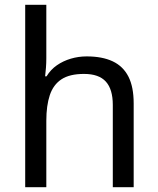

<svg xmlns="http://www.w3.org/2000/svg" viewBox="-20 -780 658 800"><path d="M173 -537Q173 -518 171.5 -498Q170 -478 168 -462H174Q191 -490 217 -508Q243 -526 275 -535.5Q307 -545 341 -545Q406 -545 449.5 -524.5Q493 -504 515 -461Q537 -418 537 -349V0H450V-343Q450 -408 421 -440Q392 -472 330 -472Q270 -472 236 -449.5Q202 -427 187.5 -383.5Q173 -340 173 -277V0H85V-760H173Z"/></svg>

Font: Noto Sans Tamil
Style: Regular
Weight: 400
Designer: Jelle Bosma - Monotype Design Team
Foundry: Monotype Imaging Inc.
Version: Version 2.003